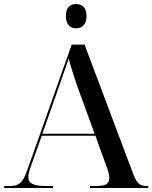

<svg xmlns="http://www.w3.org/2000/svg" viewBox="-20 -936 758 956"><path d="M359 -795C387 -795 411 -813 411 -856C411 -900 387 -916 359 -916C330 -916 308 -900 308 -856C308 -813 330 -795 359 -795ZM1 0H244V-10H208C147 -10 121 -22 121 -55C121 -68 125 -83 132 -103L188 -260H455L515 -94C522 -75 524 -60 524 -49C524 -20 505 -10 460 -10H428V0H718V-10H708C677 -10 661 -24 644 -68L401 -714H337L115 -87C95 -29 75 -10 33 -10H1ZM191 -270 264 -477C287 -542 303 -588 322 -644C336 -591 358 -525 381 -462L451 -270Z"/></svg>

Font: Noto Serif Display Medium
Style: Regular
Weight: 500
Designer: Monotype Design Team
Foundry: Monotype Imaging Inc.
Version: Version 2.009